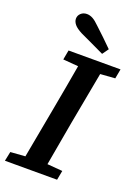

<svg xmlns="http://www.w3.org/2000/svg" viewBox="-169 -948 737 1017"><g transform="rotate(20 200.0 -439.5)"><path d="M102 -610 112 -664H405L395 -610L312 -604L257 -308Q246 -246 235 -184Q224 -122 213 -60L299 -53L289 0H-5L6 -53L89 -59L144 -357Q155 -419 166.5 -480.5Q178 -542 188 -603ZM310 -743 285 -708Q251 -724 216.5 -740.5Q182 -757 147 -773Q116 -789 103.5 -804.5Q91 -820 91 -836Q91 -854 104.5 -866.5Q118 -879 138 -879Q155 -879 171.5 -870Q188 -861 210 -839Q235 -816 260 -792Q285 -768 310 -743Z"/></g></svg>

Font: Source Serif 4 SmText Semibold
Style: Italic
Weight: 600
Italic angle: -12°
Designer: Frank Grießhammer
Foundry: Adobe
Version: Version 4.005;hotconv 1.1.0;makeotfexe 2.6.0